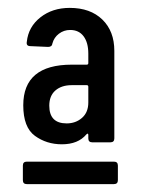

<svg xmlns="http://www.w3.org/2000/svg" viewBox="-20 -728 357 487"><path d="M162 -564H200Q204 -564 204 -568V-592Q204 -620 192 -636Q180 -652 158 -652Q142 -652 129.5 -642.5Q117 -633 113 -618Q112 -609 102 -609L57 -611Q46 -611 48 -622Q52 -660 82.5 -684Q113 -708 157 -708Q209 -708 239.5 -678.5Q270 -649 270 -599V-377Q270 -367 260 -367H214Q204 -367 204 -377V-385Q204 -392 199 -387Q178 -362 137 -362Q98 -362 68.5 -383.5Q39 -405 39 -461Q39 -564 162 -564ZM149 -415Q172 -415 188 -429Q204 -443 204 -468V-508Q204 -512 200 -512H162Q136 -512 120.5 -498.5Q105 -485 105 -460Q105 -415 149 -415ZM38 -308Q38 -318 48 -318H269Q279 -318 279 -308V-271Q279 -261 269 -261H48Q38 -261 38 -271Z"/></svg>

Font: Barlow Condensed Medium
Style: Regular
Weight: 500
Width: 3
Designer: Jeremy Tribby
Foundry: Tribby Type
Version: Version 1.422;hotconv 1.0.109;makeotfexe 2.5.65596